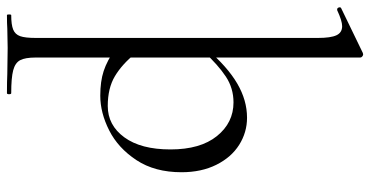

<svg xmlns="http://www.w3.org/2000/svg" viewBox="-278 -495 1040 539"><g transform="rotate(90 241.5 -225.0)"><path d="M14 263Q41 263 54.5 257.5Q68 252 73 238Q78 224 78 194V-598Q78 -634 70.5 -650Q63 -666 45 -666Q30 -666 0 -652H-2Q-6 -652 -7.5 -656.5Q-9 -661 -6 -663L120 -724L124 -725Q127 -725 130 -722.5Q133 -720 133 -717V194Q133 224 140.5 238Q148 252 169 257.5Q190 263 233 263Q236 263 236 269Q236 275 233 275Q199 275 179 274L106 273L52 274Q38 275 14 275Q12 275 12 269Q12 263 14 263ZM107 -30 122 -85Q152 -48 185.5 -28Q219 -8 269 -8Q323 -8 357 -54.5Q391 -101 391 -184Q391 -268 353.5 -314.5Q316 -361 259 -361Q219 -361 186.5 -339.5Q154 -318 117 -278L109 -286Q159 -344 206 -371.5Q253 -399 302 -399Q343 -399 378 -377Q413 -355 434 -313Q455 -271 455 -215Q455 -140 421 -88.5Q387 -37 337.5 -12Q288 13 240 13Q200 13 171 3.5Q142 -6 107 -30Z"/></g></svg>

Font: Cormorant Infant
Style: Regular
Weight: 400
Designer: Christian Thalmann (Catharsis Fonts)
Foundry: Catharsis Fonts
Version: Version 4.000